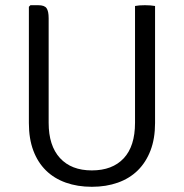

<svg xmlns="http://www.w3.org/2000/svg" viewBox="-20 -706 706 738"><path d="M576 -683V-233Q576 -173 558.5 -127.5Q541 -82 509.5 -51Q478 -20 433 -4Q388 12 333 12Q278 12 233 -4Q188 -20 156.5 -51Q125 -82 108 -127.5Q91 -173 91 -233V-680L97 -686H127Q151 -686 159 -674.5Q167 -663 167 -636V-234Q167 -146 210.5 -98.5Q254 -51 333 -51Q412 -51 455.5 -97.5Q499 -144 499 -234V-683Q514 -686 537 -686Q559 -686 576 -683Z"/></svg>

Font: Signika
Style: Light
Weight: 300
Designer: Anna Giedrys
Foundry: Anna Giedrys
Version: Version 1.001